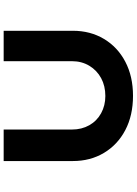

<svg xmlns="http://www.w3.org/2000/svg" viewBox="131 -871 746 1048"><g transform="rotate(-90 504.0 -347.0)"><path d="M505 6Q398 6 318 -36Q238 -78 193.5 -152.5Q149 -227 149 -322V-700H321V-327Q321 -274 344.5 -232.5Q368 -191 410 -168Q452 -145 504 -145Q559 -145 601.5 -168Q644 -191 669 -232.5Q694 -274 694 -327V-700H860V-322Q860 -227 815.5 -152.5Q771 -78 691 -36Q611 6 505 6Z"/></g></svg>

Font: Lexend Tera
Style: Bold
Weight: 700
Designer: Bonnie Shaver-Troup, Thomas Jockin
Foundry: Lexend
Version: Version 1.007